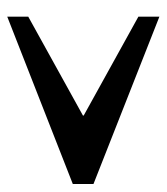

<svg xmlns="http://www.w3.org/2000/svg" viewBox="15 -475 460 530"><g transform="rotate(-90 245.0 -210.0)"><path d="M464 0 2 -182V-239L464 -420V-362L191 -211V-209L464 -58Z"/></g></svg>

Font: Teutonic
Style: Regular
Weight: 400
Designer: Peter Wiegel
Foundry: Peter Wiegel
Version: 1.000